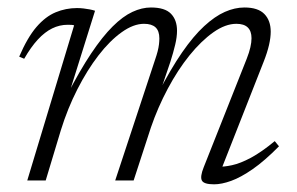

<svg xmlns="http://www.w3.org/2000/svg" viewBox="-20 -470 773 500"><path d="M553 -20.5 545.5 -36Q562.5 -35 584.2 -39.8Q606 -44.5 633.5 -59.2Q661 -74 695.5 -102.5L706.5 -89Q669 -51 638 -29.5Q607 -8 582 1Q557 10 537.5 10Q511 10 505.8 0.2Q500.5 -9.5 510.5 -34.5L622.5 -317Q629 -333.5 632 -346.8Q635 -360 635 -370.5Q635 -389 625.2 -398.5Q615.5 -408 595.5 -408Q567 -408 535.5 -385.8Q504 -363.5 473.5 -325.8Q443 -288 417 -239.2Q391 -190.5 373 -138L328 0H280L384 -315Q388 -326.5 390.5 -336.2Q393 -346 394 -354.5Q395 -363 395 -370Q395 -389.5 385 -398.8Q375 -408 355 -408Q327.5 -408 296.8 -386Q266 -364 236.5 -325.8Q207 -287.5 181.5 -237.5Q156 -187.5 138.5 -131L99 0H51L173 -404Q170.5 -405 166.5 -405.2Q162.5 -405.5 156.5 -405.5Q135 -405.5 115.8 -396Q96.5 -386.5 78.5 -367Q60.5 -347.5 43 -317L30 -322.5Q51.5 -372.5 75 -399.8Q98.5 -427 125 -438Q151.5 -449 180.5 -449Q189 -449 197.5 -448Q206 -447 213.8 -445.5Q221.5 -444 227.5 -442L158 -220H153.5Q187.5 -286 217.2 -330.5Q247 -375 273.5 -401.2Q300 -427.5 324.8 -439Q349.5 -450.5 373 -450.5Q409.5 -450.5 425.2 -434.2Q441 -418 441 -390Q441 -373.5 436.2 -353.5Q431.5 -333.5 423.5 -308.5L396 -227.5H392Q424.5 -290.5 454.2 -333.5Q484 -376.5 511.8 -402Q539.5 -427.5 565.5 -439Q591.5 -450.5 616.5 -450.5Q652 -450.5 668.5 -433.5Q685 -416.5 685 -387.5Q685 -372 680.5 -352.5Q676 -333 666.5 -309Z"/></svg>

Font: Newsreader 16pt 16pt Light
Style: Italic
Weight: 300
Italic angle: -17°
Version: Version 1.003